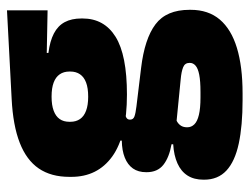

<svg xmlns="http://www.w3.org/2000/svg" viewBox="-106 -450 748 577"><g transform="rotate(-90 268.5 -162.0)"><path d="M272.5 -155Q147.5 -155 86.2 -199.2Q25 -243.5 25 -322V-328Q25 -383 50.2 -420Q75.5 -457 127.5 -477.2Q179.5 -497.5 259.5 -501.5L525.5 -515.5V-393.5L397.5 -396V-391Q433 -386.5 456 -374.5Q479 -362.5 490 -342Q501 -321.5 501 -291.5V-288.5Q501 -223.5 446 -189.2Q391 -155 272.5 -155ZM263.5 66H280Q313 66 332 62.2Q351 58.5 359.2 51.2Q367.5 44 367.5 34V33Q367.5 19 354.2 13.8Q341 8.5 318 6.5L171 -8L208.5 -10.5Q198 -8.5 190.2 -3.8Q182.5 1 178.2 8.2Q174 15.5 174 25.5V26.5Q174 38.5 182.8 47.5Q191.5 56.5 211.2 61.2Q231 66 263.5 66ZM255.5 192.5Q178.5 192.5 125 181Q71.5 169.5 44 144Q16.5 118.5 16.5 77V75Q16.5 46.5 29 27Q41.5 7.5 65.5 -3.2Q89.5 -14 123 -16V-21Q83.5 -28 61.2 -45.5Q39 -63 39 -96V-97Q39 -121 50.2 -137Q61.5 -153 82.8 -161.5Q104 -170 134 -170.5V-190L251.5 -160H220Q208 -160 202.5 -156.5Q197 -153 197 -146V-145.5Q197 -136 206.5 -132.5Q216 -129 236.5 -126.5L352 -112.5Q440 -102 483.5 -69.2Q527 -36.5 527 33V36.5Q527 89.5 497.8 124Q468.5 158.5 412.5 175.5Q356.5 192.5 276 192.5ZM266 -271.5Q292 -271.5 308.5 -277.8Q325 -284 333.2 -296Q341.5 -308 341.5 -325V-328Q341.5 -345 333.2 -357Q325 -369 308.5 -375.2Q292 -381.5 266 -381.5Q240.5 -381.5 223.8 -375.2Q207 -369 198.8 -357.2Q190.5 -345.5 190.5 -328V-325Q190.5 -308 198.8 -296Q207 -284 223.8 -277.8Q240.5 -271.5 266 -271.5Z"/></g></svg>

Font: Anek Gurmukhi ExtraBold
Style: Regular
Weight: 800
Designer: Sarang Kulkarni (Gurmukhi), Yesha Goshar (Latin)
Foundry: Ek Type
Version: Version 1.003